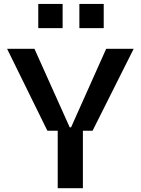

<svg xmlns="http://www.w3.org/2000/svg" viewBox="-20 -982 734 1002"><path d="M306.8 -835.2V-961.6H179.7V-835.2ZM521.3 -835.2V-961.6H394.2V-835.2ZM227.3 -299.7H281.2V0H412.6V-299.7H463.1L677.6 -727.3H534.1L350.9 -317.5H343.8L159.8 -727.3H17Z"/></svg>

Font: Riot Sans 2.0
Style: Bold
Weight: 600
Designer: Rasmus Andersson
Foundry: rsms
Version: Version 3.006;hotconv 1.0.109;makeotfexe 2.5.65596